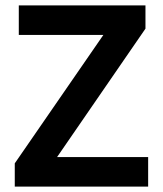

<svg xmlns="http://www.w3.org/2000/svg" viewBox="-20 -695 607 715"><path d="M35 0V-86.7L365 -565H50V-675H521.7V-588.3L192.5 -110H531.7V0Z"/></svg>

Font: Funnel Sans Light SemiBold
Style: Regular
Weight: 600
Version: Version 1.000